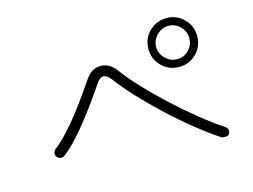

<svg xmlns="http://www.w3.org/2000/svg" viewBox="-85 -868 1171 889"><g transform="rotate(-15 500.0 -423.0)"><path d="M879 -123Q828 -156 767.5 -204.5Q707 -253 648 -308Q589 -363 539 -416.5Q489 -470 457 -514Q437 -539 420 -539Q403 -539 387 -514Q371 -490 344 -452Q317 -414 284.5 -372Q252 -330 217.5 -292Q183 -254 151 -230Q143 -224 132.5 -225.5Q122 -227 115 -235Q109 -244 110.5 -254Q112 -264 120 -271Q150 -294 184.5 -331.5Q219 -369 251 -411Q283 -453 308 -488.5Q333 -524 345 -542Q376 -589 419 -589Q434 -590 455 -581Q476 -572 497 -543Q527 -502 576 -450Q625 -398 683 -344.5Q741 -291 799 -244.5Q857 -198 906 -166Q915 -160 917 -150Q919 -140 914 -131Q908 -122 893.5 -122.5Q879 -123 879 -123ZM772 -490Q723 -490 689 -524Q655 -558 655 -607Q655 -640 670.5 -666.5Q686 -693 713 -708.5Q740 -724 772 -724Q821 -724 855 -690Q889 -656 889 -607Q889 -558 855 -524Q821 -490 772 -490ZM772 -527Q805 -527 828 -550.5Q851 -574 851 -607Q851 -640 828 -663Q804 -687 772 -687Q740 -687 716 -663Q692 -639 692 -607Q692 -575 716 -551Q740 -527 772 -527Z"/></g></svg>

Font: Zen Kurenaido
Style: Regular
Weight: 400
Designer: Yoshimichi Ohira
Foundry: Positype
Version: Version 1.001